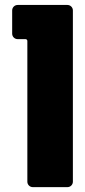

<svg xmlns="http://www.w3.org/2000/svg" viewBox="-20 -769 349 789"><path d="M257.1 -748.6H52.5C40.1 -748.6 30 -738.5 30 -726.1V-630.7C30 -618.3 40 -608.2 52.5 -608.2H84.9C89 -608.2 92.4 -604.9 92.4 -600.7V-22.4C92.4 -10 102.4 0 114.8 0H257.1C269.5 0 279.5 -10 279.5 -22.4V-726.2C279.5 -738.5 269.5 -748.6 257.1 -748.6Z"/></svg>

Font: Gridlock
Style: Regular
Weight: 400
Designer: Abhik Krishna Ghosh
Version: Version 001.000